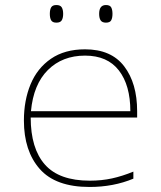

<svg xmlns="http://www.w3.org/2000/svg" viewBox="-20 -733 640 763"><path d="M75 -254Q75 -334 101.5 -398Q128 -462 182.5 -499.5Q237 -537 318 -537Q422 -537 473.5 -469.5Q525 -402 525 -291V-266H102Q102 -143 158.5 -79Q215 -15 337 -15Q384 -15 425 -24Q466 -33 510 -51V-23Q431 10 336 10Q201 10 138 -61.5Q75 -133 75 -254ZM498 -291Q498 -394 452.5 -453Q407 -512 318 -512Q228 -512 170.5 -455Q113 -398 103 -291ZM178 -678Q178 -695 183.5 -704Q189 -713 204 -713Q220 -713 225.5 -703.5Q231 -694 231 -678Q231 -662 225.5 -652.5Q220 -643 204 -643Q189 -643 183.5 -652Q178 -661 178 -678ZM374 -678Q374 -713 401 -713Q417 -713 422 -703.5Q427 -694 427 -678Q427 -662 422 -652.5Q417 -643 401 -643Q386 -643 380 -652Q374 -661 374 -678Z"/></svg>

Font: Noto Sans Mono UI Thin
Style: Regular
Weight: 250
Monospace: yes
Designer: Monotype Design team
Foundry: Monotype Imaging Inc.
Version: Version 1.000